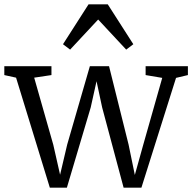

<svg xmlns="http://www.w3.org/2000/svg" viewBox="-27 -862 891 890"><path d="M-7 -514V-555H211.5V-514L131.5 -502L220 -191L251.5 -52L284.5 -192L389.5 -555H478.5L569 -192L598 -51L637 -191L725 -501L648 -514V-555H844V-514L789 -501L628.5 8H546L446.5 -364L420.5 -485.5L393.5 -364L283 8H204L47.5 -502ZM298 -632 265 -657 383.5 -842H472.5L591 -657L558 -632L428 -771.5Z"/></svg>

Font: Merriweather Light 18pt Light
Style: Regular
Weight: 300
Version: Version 2.100